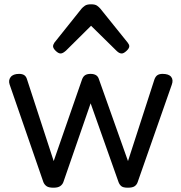

<svg xmlns="http://www.w3.org/2000/svg" viewBox="-20 -859 845 894"><path d="M229 15Q207 15 197 8Q187 1 182 -11L25 -465Q18 -485 29.5 -500Q41 -515 69 -515Q84 -515 93 -509Q102 -503 106 -489L230 -109L362 -489Q367 -503 376.5 -509Q386 -515 402 -515Q417 -515 427 -509Q437 -503 441 -489L576 -109L699 -489Q704 -503 713 -509Q722 -515 737 -515Q766 -515 777 -501Q788 -487 780 -465L621 -11Q617 1 607 8Q597 15 575 15Q553 15 544.5 7.5Q536 0 532 -11L402 -378L275 -11Q271 0 260.5 7.5Q250 15 229 15ZM262 -610Q252 -610 239.5 -622Q227 -634 227 -644Q227 -647 228 -650Q229 -653 233 -660L360 -819Q366 -826 375.5 -832.5Q385 -839 404 -839Q423 -839 432 -832.5Q441 -826 447 -819L575 -660Q580 -653 581 -650Q582 -647 582 -644Q582 -634 569 -622Q556 -610 547 -610Q540 -610 534 -613.5Q528 -617 522 -623L404 -739L287 -623Q280 -617 274 -613.5Q268 -610 262 -610Z"/></svg>

Font: Playwrite AT
Style: Regular
Weight: 400
Designer: Veronika Burian, José Scaglione
Foundry: TypeTogether
Version: Version 1.002